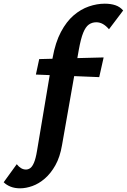

<svg xmlns="http://www.w3.org/2000/svg" viewBox="-162 -734 689 1043"><path d="M-53 289Q-82 289 -104.5 280Q-127 271 -142 256L-71 158Q-60 172 -47.5 179.5Q-35 187 -21 187Q-9 187 2 179.5Q13 172 22.5 150Q32 128 39 86L124 -421Q139 -504 169 -560.5Q199 -617 238 -650.5Q277 -684 321 -699Q365 -714 407 -714Q440 -714 465 -705.5Q490 -697 507 -677L430 -575Q414 -594 397 -603.5Q380 -613 361 -613Q338 -613 320.5 -600.5Q303 -588 290 -556Q277 -524 266 -463L175 54Q164 119 139 163.5Q114 208 81.5 236Q49 264 14 276.5Q-21 289 -53 289ZM33 -329 51 -413 401 -422 377 -315Z"/></svg>

Font: Ysabeau Office ExtraBold
Style: Italic
Weight: 800
Italic angle: -12°
Designer: Christian Thalmann (Catharsis Fonts)
Version: Version 2.001;gftools[0.9.30]; featfreeze: tnum,lnum,ss02